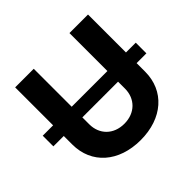

<svg xmlns="http://www.w3.org/2000/svg" viewBox="-181 -919 1123 1123"><g transform="rotate(-45 380.0 -358.0)"><path d="M764.9 -413.4H683.9V-727.3H530.5V-413.4H235.1V-727.3H81.3V-413.4H-4.6V-325.3H81.3V-255C81.3 -95.9 201.3 10.3 382.8 10.3C563.2 10.3 683.9 -95.9 683.9 -255V-325.3H764.9ZM235.1 -268.1V-325.3H530.5V-268.1C530.5 -185 471.9 -125 382.8 -125C293.3 -125 235.1 -185 235.1 -268.1Z"/></g></svg>

Font: Magic Ui Pro
Style: Bold
Weight: 700
Designer: Stefan Endress, Andreas Faust
Version: Version 1.000;FEAKit 1.0